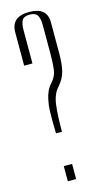

<svg xmlns="http://www.w3.org/2000/svg" viewBox="-113 -743 417 782"><g transform="rotate(-15 96.0 -352.5)"><path d="M21 -640Q21 -706 96.5 -706Q172 -706 172 -643V-513Q172 -466 164.5 -436.5Q157 -407 134 -381.5Q111 -356 105.5 -312.5Q100 -269 100 -200H75Q74 -233 74 -252.5Q74 -272 74.5 -294.5Q75 -317 80 -340Q87 -378 108.5 -401.5Q130 -425 133.5 -452.5Q137 -480 137 -518V-639Q137 -668 128.5 -681.5Q120 -695 96 -695Q72 -695 64 -681.5Q56 -668 56 -639V-500H21ZM71 1V-63H106V1Z"/></g></svg>

Font: Dorsa
Style: Regular
Weight: 400
Version: Version 1.002